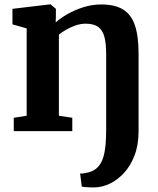

<svg xmlns="http://www.w3.org/2000/svg" viewBox="-20 -588 707 861"><path d="M406.9 252.3Q398.6 252.7 385.7 252.3Q372.8 251.8 361.8 250.9Q350.7 250 346.6 248.3L339.3 190.3Q346.8 191.1 362.9 188.1Q379 185.2 391.2 180.1Q411.2 171.6 424 155.2Q436.7 138.9 443.7 115.3Q450.6 91.7 453.4 61.2Q456.1 30.6 456.1 -6.8V-345.4Q456.1 -394 447.8 -424.1Q439.4 -454.2 419.3 -468Q399.1 -481.8 364.3 -481.8Q341.2 -481.8 318.5 -473.8Q295.7 -465.8 276.5 -454.6Q257.2 -443.4 244.1 -433V-69L304.2 -59.9V0H41.7V-59.9L99.6 -69V-460.7L35.8 -478.8V-548.4L204.5 -568.5H206.8L230.6 -548.4V-514.3L229.6 -487.4Q251.4 -507 283.9 -525.5Q316.4 -543.9 355.1 -556Q393.8 -568 434.3 -568Q494.8 -568 531.5 -545.7Q568.2 -523.4 584.8 -474.9Q601.4 -426.4 601.4 -347.3V-0.5Q601.4 61.9 583.4 108.9Q565.4 156 536.2 187.5Q507.1 219 473.2 235.2Q439.2 251.4 406.9 252.3Z"/></svg>

Font: Merriweather Light
Style: Regular
Weight: 300
Version: Version 2.100